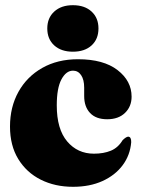

<svg xmlns="http://www.w3.org/2000/svg" viewBox="-20 -707 549 739"><path d="M486.5 -335Q486.5 -297 461.2 -272.5Q436 -248 392.5 -248Q349.5 -248 326.8 -272Q304 -296 304 -337.5V-369.5Q304 -400.5 292.2 -417.8Q280.5 -435 261 -435Q234.5 -435 216.5 -401.5Q198.5 -368 198.5 -301.5Q198.5 -210 238.5 -162.8Q278.5 -115.5 341.5 -115.5Q379 -115.5 406.8 -127Q434.5 -138.5 452 -167.5Q466 -181 473.5 -181Q485.5 -180.5 485 -159.5Q481 -110 452.2 -71.2Q423.5 -32.5 374.5 -10.2Q325.5 12 261 12Q191.5 12 136.8 -15.5Q82 -43 50.2 -95Q18.5 -147 18.5 -220Q18.5 -295 51 -353.5Q83.5 -412 142.5 -445.5Q201.5 -479 280 -479Q378.5 -479 432.5 -437.2Q486.5 -395.5 486.5 -335ZM260.5 -508Q215.5 -508 188.8 -532.2Q162 -556.5 162 -597.5Q162 -638 188.8 -662.5Q215.5 -687 260.5 -687Q306 -687 332.5 -662.5Q359 -638 359 -597.5Q359 -556.5 332.5 -532.2Q306 -508 260.5 -508Z"/></svg>

Font: Fraunces 72pt Black
Style: Regular
Weight: 900
Version: Version 1.000;[0bf87f6ff]